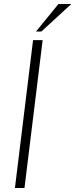

<svg xmlns="http://www.w3.org/2000/svg" viewBox="-20 -941 377 961"><path d="M54.7 0 145.5 -740.2H193.4L102.5 0ZM160.2 -783.2 272.5 -920.9H336.9L187 -783.2Z"/></svg>

Font: Muli
Style: ExtraLightItalic
Weight: 200
Italic angle: -7°
Designer: Vernon Adams
Foundry: newtypography
Version: Version 2.0; ttfautohint (v1.00rc1.2-2d82) -l 8 -r 50 -G 200